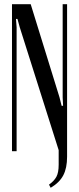

<svg xmlns="http://www.w3.org/2000/svg" viewBox="-20 -719 376 913"><path d="M278 -256V-699H299V26Q299 80 281 114.5Q263 149 221 174L213 159Q237 142 248 122Q259 102 259 64V-5L74 -589L63 -629H56L59 -589V0H37V-699H126L263 -256L273 -216H280Z"/></svg>

Font: Moniqa SemBd Narrow Heading
Style: Regular
Weight: 600
Width: 4
Designer: Rajesh Rajput
Foundry: Rajesh Rajput
Version: Version 1.000